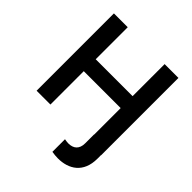

<svg xmlns="http://www.w3.org/2000/svg" viewBox="-240 -859 1229 1229"><g transform="rotate(45 374.0 -245.0)"><path d="M82 0H207V-302H541V-62H540V18C540 71 510 95 464 95C454 95 442 93 430 91V205C448 208 467 210 485 210C581 210 665 160 665 32V0H666V-700H541V-410H207V-700H82Z"/></g></svg>

Font: Chess Sans SemiBold
Style: Regular
Weight: 600
Designer: Wolf Bōese
Foundry: Wolf Bōese
Version: Version 7.223;Glyphs 3.3 (3306)